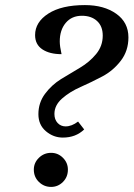

<svg xmlns="http://www.w3.org/2000/svg" viewBox="-20 -728 525 755"><path d="M118 -590Q118 -641 170 -674.5Q222 -708 314 -708Q389 -708 437 -674Q485 -640 485 -581Q485 -528 455 -489Q425 -450 382.5 -427.5Q340 -405 297 -386Q254 -367 224 -340.5Q194 -314 194 -280Q194 -258 206.5 -244.5Q219 -231 238 -231Q262 -231 287 -250L311 -219Q278 -187 227 -187Q190 -187 160.5 -212Q131 -237 131 -279Q131 -324 157 -359Q183 -394 220 -417L295 -462Q332 -484 358 -515.5Q384 -547 384 -588Q384 -625 361.5 -645.5Q339 -666 302 -666Q262 -666 238.5 -638Q215 -610 215 -565Q215 -546 222 -515Q175 -515 146.5 -534Q118 -553 118 -590ZM113 -61Q113 -88 133 -107.5Q153 -127 181 -127Q208 -127 227.5 -107.5Q247 -88 247 -61Q247 -32 227.5 -12.5Q208 7 181 7Q153 7 133 -12.5Q113 -32 113 -61Z"/></svg>

Font: Volkhov
Style: Italic
Weight: 400
Italic angle: -12°
Designer: Cyreal (www.cyreal.org)
Foundry: Cyreal (www.cyreal.org)
Version: Version 1.010